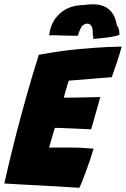

<svg xmlns="http://www.w3.org/2000/svg" viewBox="-34 -886 598 913"><path d="M343 7Q296.5 4 250.2 1.2Q204 -1.5 157.5 -4Q115 -6 71.8 -8.5Q28.5 -11 -13.5 -13.5Q6 -100 25.8 -179.8Q45.5 -259.5 64.5 -329.5Q93.5 -437 116.2 -513.5Q139 -590 150.5 -625.5Q251 -644 335.5 -652Q420 -660 475.2 -662.2Q530.5 -664.5 544.5 -664.5Q535 -628.5 523.2 -593.2Q511.5 -558 497.5 -519L293 -502.5Q290.5 -496 285.5 -479.2Q280.5 -462.5 275.8 -445.2Q271 -428 269.5 -421.5Q289 -421.5 321.8 -422Q354.5 -422.5 388 -423.2Q421.5 -424 443 -424.5L399.5 -271Q391.5 -271.5 367 -272.5Q342.5 -273.5 313 -275Q283.5 -276.5 259.2 -277.2Q235 -278 227 -278Q224.5 -270.5 218.8 -251.5Q213 -232.5 207.5 -213Q202 -193.5 199.5 -184Q205 -184.5 233.8 -184.5Q262.5 -184.5 293.5 -184.5Q328 -184.5 359.8 -182.8Q391.5 -181 411 -179Q404.5 -156.5 394.8 -127.5Q385 -98.5 374.5 -70Q364 -41.5 355.5 -20.5Q347 0.5 343 7ZM200 -718Q206.5 -782 251 -822Q295.5 -862 365.5 -862Q439 -873.5 476.2 -847.5Q513.5 -821.5 521.5 -765.5Q535.5 -750 533.5 -720Q520 -714.5 496.8 -710.8Q473.5 -707 449.8 -704.8Q426 -702.5 410 -700.5Q409.5 -707 409 -712.5Q408.5 -718 407 -723Q408 -749 402 -759.8Q396 -770.5 387 -773Q374.5 -776 361.2 -766.5Q348 -757 336.5 -716Q289 -716 253.5 -717.5Q218 -719 200 -718Z"/></svg>

Font: Grandstander ExtraBold
Style: Italic
Weight: 800
Italic angle: -15°
Designer: Tyler Finck
Foundry: Etcetera Type Co
Version: Version 1.200; ttfautohint (v1.8.3)